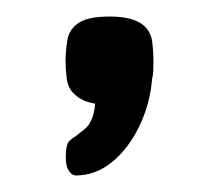

<svg xmlns="http://www.w3.org/2000/svg" viewBox="-20 -120 265 230"><path d="M70.5 90.2Q70.5 90.2 67.8 89.4Q65 88.5 61.9 83.6Q58.8 78.8 58.8 68Q58.8 52.5 63.5 48.4Q68.2 44.2 69.5 44Q70 43.5 81.1 34.9Q92.2 26.2 94 4.2Q85.5 2.8 79.5 -0.1Q73.5 -3 68.5 -7.8Q61.2 -15 59.9 -26.2Q58.5 -37.5 58.5 -48.2Q58.8 -61.2 60.9 -73Q63 -84.8 74.1 -92.5Q85.2 -100.2 111.5 -100.2Q141.5 -100.2 153.8 -88Q161 -80.8 162.4 -69.6Q163.8 -58.5 163.8 -46.8Q163.8 -41.2 163.6 -35.9Q163.5 -30.5 162.2 -25.2Q159.5 5.5 146.5 32Q133.5 58.5 113.9 74.4Q94.2 90.2 70.5 90.2Z"/></svg>

Font: Fredoka Light
Style: Regular
Weight: 300
Designer: Ben Nathan
Foundry: Milena B. Brandão, Ben Nathan
Version: Version 2.001